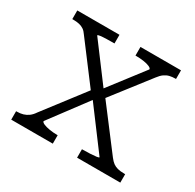

<svg xmlns="http://www.w3.org/2000/svg" viewBox="-123 -672 822 808"><g transform="rotate(30 288.0 -268.5)"><path d="M553 0H343V-41H346Q364 -41 382.5 -42Q401 -43 412.5 -44.5Q424 -46 424 -49L267 -259L259 -264L108 -464Q100 -476 90.5 -482.5Q81 -489 68.5 -492Q56 -495 37 -495H34V-537H239V-495H237Q219 -495 201 -494.5Q183 -494 171 -492.5Q159 -491 159 -488L302 -297L309 -292L474 -75Q484 -62 493.5 -55Q503 -48 516 -44.5Q529 -41 550 -41H553ZM23 0V-41H26Q43 -41 56.5 -45Q70 -49 81.5 -57.5Q93 -66 103 -81L257 -282L289 -257L144 -63Q144 -57 155.5 -52Q167 -47 185 -44Q203 -41 222 -41H225V0ZM312 -266 282 -293 421 -474Q421 -480 409.5 -485Q398 -490 380.5 -492.5Q363 -495 345 -495H341V-537H538V-495H535Q520 -495 507.5 -492Q495 -489 483.5 -481Q472 -473 460 -457Z"/></g></svg>

Font: Roboto Serif SemiCondensed ExtraLight
Style: Regular
Weight: 250
Width: 4
Designer: Greg Gazdowicz
Foundry: Commercial Type
Version: Version 1.007